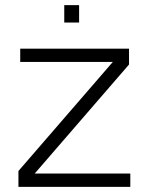

<svg xmlns="http://www.w3.org/2000/svg" viewBox="-20 -730 579 750"><path d="M231 -642H289V-710H231ZM52 0H489V-52H115.5L484 -478V-540H59V-488H420.6L52 -62Z"/></svg>

Font: Resamitz
Style: Regular
Weight: 500
Designer: gluk
Foundry: gluk
Version: Version 0.047